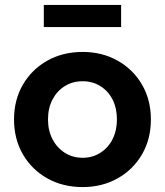

<svg xmlns="http://www.w3.org/2000/svg" viewBox="-20 -750 670 780"><path d="M316 10Q235 10 172 -25.5Q109 -61 73 -123Q37 -185 37 -265Q37 -344 73 -406Q109 -468 172 -503.5Q235 -539 316 -539Q395 -539 458 -503.5Q521 -468 557 -406Q593 -344 593 -265Q593 -185 557 -123Q521 -61 458 -25.5Q395 10 316 10ZM316 -109Q356 -109 388 -129.5Q420 -150 437.5 -185Q455 -220 455 -265Q455 -310 437.5 -345Q420 -380 388 -400Q356 -420 316 -420Q275 -420 243 -400Q211 -380 193 -345Q175 -310 175 -265Q175 -220 193 -185Q211 -150 243 -129.5Q275 -109 316 -109ZM158 -640V-730H472V-640Z"/></svg>

Font: Lexend SemiBold
Style: Regular
Weight: 600
Designer: Bonnie Shaver-Troup, Thomas Jockin
Foundry: Lexend
Version: Version 1.005; ttfautohint (v1.8.3)